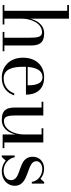

<svg xmlns="http://www.w3.org/2000/svg" viewBox="666 -1456 800 2172"><g transform="rotate(90 1066.0 -370.0)"><path d="M36.5 -19.5V0H256.5V-19.5H191.5V-224.5C191.5 -310.5 237.5 -445.5 345.5 -445.5C400.5 -445.5 406.5 -388.5 406.5 -304.5V-19.5H341.5V0H560V-19.5H494.5V-319.5C494.5 -406.5 471.5 -469.5 357 -469.5C261.5 -469.5 212.5 -391.5 191.5 -314V-750H36.5V-730.5H102V-19.5Z M1058.5 -130.5H1036C1011 -61.5 954.5 -11.5 865 -11.5C761 -11.5 735.5 -115.5 735.5 -230C735.5 -241.5 735.5 -252.5 736 -263.5H1051C1051 -372.5 998.5 -469.5 853.5 -469.5C725 -469.5 632.5 -380 632.5 -230C632.5 -80 732 10 859.5 10C968 10 1032.5 -50 1058.5 -130.5ZM853.5 -450.5C937.5 -450.5 945 -349.5 945 -283H737C744.5 -375 773 -450.5 853.5 -450.5Z M1591.5 -19.5V-460H1431V-440.5H1501V-235.5C1501 -149.5 1456 -14.5 1347.5 -14.5C1293 -14.5 1286 -71.5 1286 -155.5V-460H1131V-440.5H1196.5V-141C1196.5 -54 1218 10 1334.5 10C1435.5 10 1482 -68 1501 -145.5V0H1656.5V-19.5Z M1756 10 1796 -35C1828 -7.5 1871.5 10 1917 10C2010.5 10 2081.5 -49.5 2081.5 -138.5C2081.5 -305 1803.5 -269.5 1803.5 -379.5C1803.5 -422.5 1843 -448.5 1890.5 -448.5C1973 -448.5 2032 -388.5 2037 -330H2057V-469.5H2039.5L2002.5 -428C1974 -452.5 1934.5 -469 1889.5 -469C1795 -469 1753 -403 1753 -339C1753 -164 2018 -221 2018 -95.5C2018 -37 1965 -11 1909 -11C1835 -11 1770 -67.5 1759 -136H1739V10Z"/></g></svg>

Font: Bodoni* 11
Style: Regular
Weight: 400
Version: Version 2.3